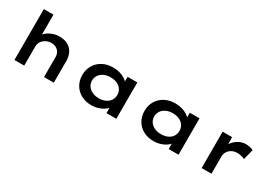

<svg xmlns="http://www.w3.org/2000/svg" viewBox="15 -1574 3397 2417"><g transform="rotate(30 1713.0 -365.0)"><path d="M173 0V-740H313V-392L272 -381Q284 -423 319 -458.5Q354 -494 406 -517Q458 -540 520 -540Q594 -540 644 -511Q694 -482 719.5 -431.5Q745 -381 745 -317V0H603V-290Q603 -329 585.5 -358.5Q568 -388 538.5 -403.5Q509 -419 469 -419Q435 -419 407 -407Q379 -395 358 -376Q337 -357 326 -332.5Q315 -308 315 -282V0H245Q212 0 194 0Q176 0 173 0Z M1296 10Q1209 10 1144 -25.5Q1079 -61 1043 -123Q1007 -185 1007 -265Q1007 -345 1044.5 -407.5Q1082 -470 1147.5 -505Q1213 -540 1300 -540Q1352 -540 1395.5 -527.5Q1439 -515 1471.5 -494.5Q1504 -474 1524 -449.5Q1544 -425 1548 -402L1513 -400V-529H1654V0H1511V-141L1540 -134Q1537 -108 1516.5 -83Q1496 -58 1463 -37Q1430 -16 1387 -3Q1344 10 1296 10ZM1332 -113Q1387 -113 1428.5 -132.5Q1470 -152 1492.5 -186.5Q1515 -221 1515 -265Q1515 -310 1492.5 -344Q1470 -378 1428.5 -397.5Q1387 -417 1332 -417Q1278 -417 1236.5 -397.5Q1195 -378 1171.5 -344Q1148 -310 1148 -265Q1148 -221 1171.5 -186.5Q1195 -152 1236.5 -132.5Q1278 -113 1332 -113Z M2200 10Q2113 10 2048 -25.5Q1983 -61 1947 -123Q1911 -185 1911 -265Q1911 -345 1948.5 -407.5Q1986 -470 2051.5 -505Q2117 -540 2204 -540Q2256 -540 2299.5 -527.5Q2343 -515 2375.5 -494.5Q2408 -474 2428 -449.5Q2448 -425 2452 -402L2417 -400V-529H2558V0H2415V-141L2444 -134Q2441 -108 2420.5 -83Q2400 -58 2367 -37Q2334 -16 2291 -3Q2248 10 2200 10ZM2236 -113Q2291 -113 2332.5 -132.5Q2374 -152 2396.5 -186.5Q2419 -221 2419 -265Q2419 -310 2396.5 -344Q2374 -378 2332.5 -397.5Q2291 -417 2236 -417Q2182 -417 2140.5 -397.5Q2099 -378 2075.5 -344Q2052 -310 2052 -265Q2052 -221 2075.5 -186.5Q2099 -152 2140.5 -132.5Q2182 -113 2236 -113Z M2894 0V-529H3031L3036 -340L2997 -351Q3012 -403 3047 -446.5Q3082 -490 3129 -515Q3176 -540 3227 -540Q3258 -540 3288 -533.5Q3318 -527 3337 -516L3299 -364Q3280 -376 3250 -383Q3220 -390 3192 -390Q3155 -390 3126 -378.5Q3097 -367 3077 -347Q3057 -327 3047 -302.5Q3037 -278 3037 -252V0Z"/></g></svg>

Font: Lexend Peta SemiBold
Style: Regular
Weight: 600
Designer: Bonnie Shaver-Troup, Thomas Jockin
Foundry: Lexend
Version: Version 1.007